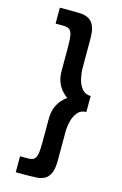

<svg xmlns="http://www.w3.org/2000/svg" viewBox="-135 -814 647 1022"><g transform="rotate(15 188.0 -302.5)"><path d="M105 63Q126 63 137.5 55.5Q149 48 153.5 25.5Q158 3 158 -41V-167Q158 -207 169.5 -234Q181 -261 196.5 -277.5Q212 -294 224 -302Q211 -311 195.5 -327.5Q180 -344 169 -370.5Q158 -397 158 -436V-565Q158 -609 153.5 -631Q149 -653 137.5 -660.5Q126 -668 105 -668H62V-756H128Q152 -756 176 -755Q200 -754 219.5 -744Q239 -734 250.5 -709.5Q262 -685 262 -637V-478Q262 -450 269 -419Q276 -388 293.5 -366.5Q311 -345 342 -344V-256Q311 -256 293.5 -234Q276 -212 269 -181.5Q262 -151 262 -123V32Q262 79 250.5 103.5Q239 128 220 138Q201 148 177 149.5Q153 151 128 151H62V63Z"/></g></svg>

Font: Reem Kufi Fun
Style: Regular
Weight: 400
Designer: Khaled Hosny
Version: Version 1.005